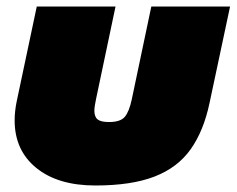

<svg xmlns="http://www.w3.org/2000/svg" viewBox="-20 -560 727 590"><path d="M273 10Q158 10 91.5 -44Q25 -98 25 -190Q25 -217 31 -247L93 -540H335L275 -255Q273 -245 271.5 -236Q270 -227 270 -220Q270 -201 280 -193Q290 -185 315 -185Q350 -185 363.5 -201Q377 -217 385 -255L445 -540H687L624 -244Q606 -158 566 -101.5Q526 -45 455 -17.5Q384 10 273 10Z"/></svg>

Font: Kanit Black
Style: Italic
Weight: 900
Italic angle: -12°
Designer: Katatrad Team
Foundry: CadsonDemak
Version: Version 2.000; ttfautohint (v1.8.3)